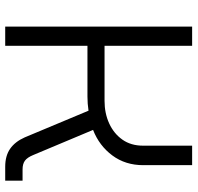

<svg xmlns="http://www.w3.org/2000/svg" viewBox="-30 -710 740 719"><g transform="rotate(90 339.5 -350.0)"><path d="M79 0V-700H151V-372H357Q404 -372 442 -389.5Q480 -407 502.5 -439Q525 -471 525 -516V-700H598V-517Q598 -450 561.5 -401Q525 -352 466 -329L560 -105Q569 -83 581 -74Q593 -65 614 -65H656V0H604Q563 0 536.5 -18.5Q510 -37 494 -73L394 -312Q368 -308 341 -308H151V0Z"/></g></svg>

Font: MuseoModerno Light
Style: Regular
Weight: 300
Designer: Pablo Cosgaya, Héctor Gatti, Marcela Romero, and the Authors of The MuseoModerno Project.
Foundry: Omnibus-Type Team
Version: Version 1.001